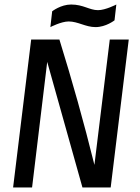

<svg xmlns="http://www.w3.org/2000/svg" viewBox="-20 -830 620 850"><path d="M470 0 550 -655H466L398 -100C351 -290 300 -471 243 -655H118L38 0H122L189 -556L345 0ZM487 -740 495 -810C495 -810 447 -785 414 -785C376 -785 349 -810 295 -810C249 -810 211 -780 211 -780L203 -710C203 -710 251 -735 284 -735C325 -735 359 -710 403 -710C449 -710 487 -740 487 -740Z"/></svg>

Font: Ropa Sans
Style: Italic
Weight: 400
Designer: Botio Nikoltchev
Foundry: Botjo Nikoltchev
Version: Version 1.002